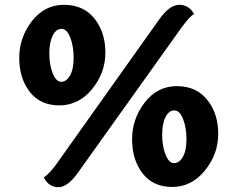

<svg xmlns="http://www.w3.org/2000/svg" viewBox="-20 -766 987 798"><path d="M418 -547.5Q418 -463 362.5 -395.5Q307 -328 227 -328Q147 -328 103.5 -384.5Q60 -441 60 -525.5Q60 -610 112.5 -678Q165 -746 246 -746Q327 -746 372.5 -689Q418 -632 418 -547.5ZM286 -526Q286 -574 272 -610Q258 -646 235.5 -646Q213 -646 199 -618Q185 -590 185 -543.5Q185 -497 199 -461.5Q213 -426 234.5 -426Q256 -426 271 -452Q286 -478 286 -526ZM640 -683Q684 -746 725 -746Q766 -746 787 -707Q770 -701 732 -648L308 -54Q263 12 222.5 12Q182 12 162 -29Q171 -33 188.5 -52Q206 -71 218 -89ZM887 -209.5Q887 -125 831.5 -57Q776 11 696 11Q616 11 572.5 -45.5Q529 -102 529 -187Q529 -272 581.5 -340Q634 -408 715 -408Q796 -408 841.5 -351Q887 -294 887 -209.5ZM755 -187.5Q755 -235 741 -271Q727 -307 704.5 -307Q682 -307 668 -279.5Q654 -252 654 -205.5Q654 -159 668 -123.5Q682 -88 703.5 -88Q725 -88 740 -114Q755 -140 755 -187.5Z"/></svg>

Font: Laila
Style: Bold
Weight: 700
Designer: Hitesh Malaviya
Foundry: Indian Type Foundry
Version: Version 1.302;PS 1.0;hotconv 1.0.78;makeotf.lib2.5.61930; tt